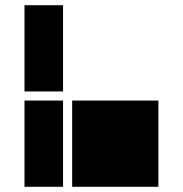

<svg xmlns="http://www.w3.org/2000/svg" viewBox="-20 -717 702 737"><path d="M222 -366H74V-697H222ZM588 0H257V-331H588ZM222 0H74V-331H222Z"/></svg>

Font: Geotalism
Style: Regular
Weight: 400
Designer: GGBotNet
Foundry: GGBotNet
Version: 1.00